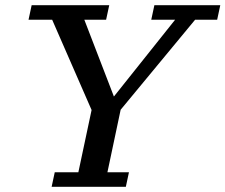

<svg xmlns="http://www.w3.org/2000/svg" viewBox="-20 -720 869 740"><path d="M575 -700 563 -644H655L419 -348L305 -644H389L401 -700H102L90 -644H181L333 -296L282 -56H191L179 0H465L477 -56H394L445 -297L732 -644H817L829 -700Z"/></svg>

Font: PT Serif Caption
Style: Italic
Weight: 400
Italic angle: -12°
Designer: A.Korolkova, O.Umpeleva, V.Yefimov
Foundry: ParaType Ltd
Version: Version 1.000W OFL